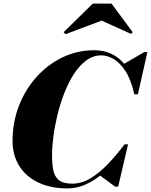

<svg xmlns="http://www.w3.org/2000/svg" viewBox="-20 -1040 842 1070"><path d="M546.5 -925 345 -849.5 334.5 -860.5 497 -1020H601.5L719.5 -860.5L710.5 -851ZM355 10Q263.5 10 194.8 -22.2Q126 -54.5 88 -114Q50 -173.5 50 -255Q50 -357.5 85 -448.8Q120 -540 182.5 -610Q245 -680 327.5 -720Q410 -760 505 -760Q559 -760 600.8 -740Q642.5 -720 672 -684.5L784.5 -750H801.5L748.5 -514.5H728.5Q710 -596.5 679 -644Q648 -691.5 612.5 -711.5Q577 -731.5 545 -731.5Q499 -731.5 460.8 -703.2Q422.5 -675 392 -627.8Q361.5 -580.5 338.5 -521.5Q315.5 -462.5 300.2 -399.8Q285 -337 277.5 -278.8Q270 -220.5 270 -175Q270 -129 276.5 -93.2Q283 -57.5 307 -37Q331 -16.5 383 -16.5Q435 -16.5 484.5 -46.5Q534 -76.5 581.5 -126Q629 -175.5 674 -235.5H693.5L638.5 0H621.5L538 -61.5Q498 -29.5 452.2 -9.8Q406.5 10 355 10Z"/></svg>

Font: Bodoni* 11pt Fatface
Style: Italic
Weight: 900
Italic angle: -13°
Version: Version 2.3